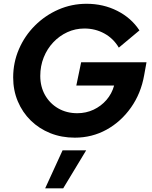

<svg xmlns="http://www.w3.org/2000/svg" viewBox="-20 -729 818 1035"><path d="M383.3 13.1Q311.8 13.1 251.3 -11.1Q190.7 -35.4 145.8 -79.4Q101 -123.3 76 -182.7Q51 -242.1 51 -311.4Q51 -392.1 82.1 -464.1Q113.1 -536 168.3 -591.1Q223.4 -646.1 294.9 -677.4Q366.4 -708.6 446.6 -708.6Q537.2 -708.6 612.4 -670.4Q687.7 -632.3 731.7 -565.1L620.5 -472.2Q591.7 -521.3 542.8 -548.3Q493.8 -575.3 435.1 -575.3Q386 -575.3 343 -555.5Q299.9 -535.6 267 -500.7Q234.1 -465.8 215.6 -419.4Q197.1 -373 197.1 -319.9Q197.1 -262 222.7 -216.6Q248.4 -171.2 293.6 -144.9Q338.9 -118.7 396.9 -118.7Q443.8 -118.7 484.4 -137.7Q524.9 -156.8 553.9 -190.2Q582.9 -223.7 595.2 -268H391.4L417.4 -393.2H769.7L757.2 -324Q740 -225.7 686.2 -149.4Q632.3 -73 554.1 -29.9Q475.9 13.1 383.3 13.1ZM223.5 286.2 317.3 81.4H444.5L320.7 286.2Z"/></svg>

Font: Red Hat Display VF
Style: Italic
Weight: 300
Italic angle: -12°
Designer: Pentagram, MCKL
Foundry: Pentagram, MCKL
Version: Version 1.023